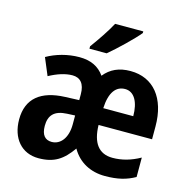

<svg xmlns="http://www.w3.org/2000/svg" viewBox="-112 -881 992 1002"><g transform="rotate(15 383.5 -380.5)"><path d="M540 -771H388C364 -726 325 -669 292 -624V-611H385C432 -650 509 -724 540 -762ZM530 -554C468 -554 423 -533 389 -491C359 -534 315 -555 254 -555C190 -555 128 -537 79 -509L118 -416C162 -440 205 -454 243 -454C285 -454 310 -427 310 -370V-338L234 -335C106 -330 33 -274 33 -160C33 -58 91 10 182 10C267 10 313 -22 361 -90C399 -23 465 10 541 10C610 10 657 -2 703 -28V-133C653 -105 605 -92 555 -92C481 -92 443 -142 441 -239H730V-308C730 -461 654 -554 530 -554ZM527 -456C577 -456 604 -405 604 -330H442C446 -417 478 -456 527 -456ZM310 -255V-207C310 -133 274 -90 227 -90C192 -90 171 -112 171 -162C171 -218 198 -250 267 -253Z"/></g></svg>

Font: Noto Sans Display SemiCondensed
Style: Bold
Weight: 700
Width: 4
Designer: Monotype Design Team
Foundry: Monotype Imaging Inc.
Version: Version 1.900